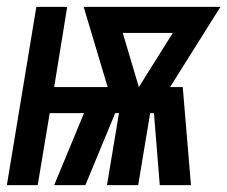

<svg xmlns="http://www.w3.org/2000/svg" viewBox="-39 -540 663 560"><path d="M-19 0 67 -520H157L119 -286H275L205 -520H604L457 -286H494L518 0H427L410 -210H399L364 0H273L308 -210H297L210 0H119L206 -210H106L71 0ZM366 -286 465 -444H319Z"/></svg>

Font: Iosevka SS04 Extended Oblique
Style: Bold
Weight: 700
Width: 7
Italic angle: -9°
Monospace: yes
Designer: Belleve Invis
Foundry: Belleve Invis
Version: Version 19.0.0; ttfautohint (v1.8.4)